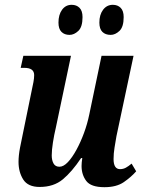

<svg xmlns="http://www.w3.org/2000/svg" viewBox="-20 -768 597 798"><path d="M414 10Q358 10 338.5 -16Q319 -42 319 -78Q319 -92 322 -111H317Q279 -54 241 -22.5Q203 9 145 9Q96 9 76.5 -22Q57 -53 57 -95Q57 -121 63 -153Q69 -185 75 -212L111 -388Q116 -411 119 -427Q122 -443 122 -456Q122 -486 81 -486H66L77 -536H275L212 -237Q205 -208 200 -176Q195 -144 195 -122Q195 -102 202.5 -88.5Q210 -75 227 -75Q244 -75 262 -94Q280 -113 297.5 -145Q315 -177 329 -215Q343 -253 351 -292L402 -536H535L464 -202Q460 -179 456 -154.5Q452 -130 452 -107Q452 -65 479 -65Q492 -65 503 -71Q514 -77 527 -88L546 -56Q525 -32 494.5 -11Q464 10 414 10ZM440 -623Q418 -623 405.5 -635.5Q393 -648 393 -674Q393 -707 408.5 -727.5Q424 -748 449 -748Q469 -748 481.5 -735.5Q494 -723 494 -697Q494 -656 476.5 -639.5Q459 -623 440 -623ZM269 -623Q248 -623 235.5 -635.5Q223 -648 223 -674Q223 -707 238 -727.5Q253 -748 278 -748Q298 -748 310.5 -735.5Q323 -723 323 -697Q323 -656 305.5 -639.5Q288 -623 269 -623Z"/></svg>

Font: Noto Serif ExtraCondensed
Style: Bold Italic
Weight: 700
Width: 2
Italic angle: -12°
Designer: Monotype Design Team
Foundry: Monotype Imaging Inc.
Version: Version 2.013; ttfautohint (v1.8.4.7-5d5b)